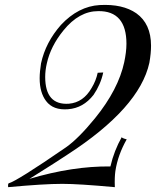

<svg xmlns="http://www.w3.org/2000/svg" viewBox="-20 -774 645 794"><path d="M597.7 -514.3C602.3 -540.6 604.6 -563.4 604.6 -585.1C604.6 -645.7 584 -690.3 544 -718.9C506.3 -745.1 456 -756.6 392 -753.1C333.7 -749.7 280 -722.3 232 -670.9C189.7 -622.9 162.3 -570.3 149.7 -512C146.3 -490.3 144 -469.7 144 -450.3C144 -410.3 153.1 -379.4 170.3 -356.6C189.7 -330.3 220.6 -318.9 261.7 -322.3C304 -325.7 338.3 -345.1 366.9 -381.7C386.3 -410.3 400 -441.1 406.9 -474.3L384 -473.1C379.4 -451.4 371.4 -430.9 358.9 -410.3C336 -370.3 305.1 -348.6 265.1 -345.1C200 -340.6 166.9 -377.1 166.9 -456C166.9 -473.1 169.1 -492.6 173.7 -512C184 -558.9 206.9 -604.6 242.3 -648C285.7 -701.7 333.7 -728 386.3 -728C464 -729.1 502.9 -683.4 502.9 -593.1C502.9 -569.1 499.4 -544 493.7 -516.6C477.7 -442.3 437.7 -364.6 372.6 -284.6C326.9 -228.6 286.9 -188.6 252.6 -164.6C116.6 -70.9 37.7 -21.7 16 -16C13.7 -14.9 12.6 -9.1 13.7 0C112 -9.1 186.3 -13.7 237.7 -13.7C283.4 -13.7 355.4 -9.1 454.9 0C453.7 -28.6 454.9 -50.3 457.1 -66.3C464 -112 480 -155.4 504 -197.7C490.3 -201.1 483.4 -204.6 483.4 -206.9C462.9 -170.3 446.9 -130.3 436.6 -85.7C332.6 -86.9 220.6 -69.7 101.7 -34.3C181.7 -84.6 234.3 -117.7 259.4 -134.9C457.1 -262.9 570.3 -389.7 597.7 -514.3Z"/></svg>

Font: GFS Goschen
Style: Italic
Weight: 400
Designer: George D. Matthiopoulos
Foundry: George D. Matthiopoulos
Version: Fontographer 4.7 9/28/09 FG4M≠0000002248